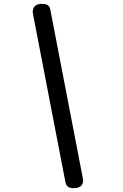

<svg xmlns="http://www.w3.org/2000/svg" viewBox="-20 -850 640 1000"><path d="M410 71Q412 79 412.5 86Q413 93 412 99Q409 115 396.5 122.5Q384 130 364 130Q344 130 334 122.5Q324 115 321 100L153 -771Q151 -779 150.5 -786Q150 -793 152 -799Q155 -815 167 -822.5Q179 -830 199 -830Q219 -830 229.5 -822.5Q240 -815 242 -800Z"/></svg>

Font: Maple Mono NL
Style: Italic
Weight: 400
Italic angle: -10°
Monospace: yes
Designer: subframe7536
Version: Version 7.000